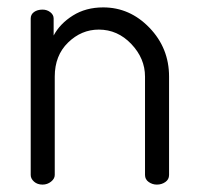

<svg xmlns="http://www.w3.org/2000/svg" viewBox="-20 -499 536 519"><path d="M63 -26V-449Q63 -460 72 -466.5Q81 -473 95 -473Q107 -473 116 -466Q125 -459 125 -449V-403Q142 -435 177 -457Q212 -479 259 -479Q331 -479 384 -424Q437 -369 437 -292V-26Q437 -14 427 -7Q417 0 404 0Q392 0 382 -7Q372 -14 372 -26V-292Q372 -341 335 -380Q298 -419 247 -419Q200 -419 164 -384Q128 -349 128 -292V-26Q128 -16 118 -8Q108 0 95 0Q81 0 72 -8Q63 -16 63 -26Z"/></svg>

Font: Terminal Dosis
Style: Regular
Weight: 400
Designer: Edgar Tolentino, Pablo Impallari, Igino Marini
Foundry: Edgar Tolentino, Pablo Impallari, Igino Marini
Version: Version 1.007